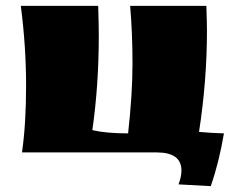

<svg xmlns="http://www.w3.org/2000/svg" viewBox="-20 -520 790 655"><path d="M515 0H55Q69 -97 69 -229Q69 -361 51 -500H315Q317 -432 317 -398Q317 -229 295 -76Q342 -65 417 -65Q432 -200 432 -303Q432 -406 424 -500H684Q686 -442 686 -414Q686 -246 659 -70Q704 -66 744 -65Q727 35 699 115L589 109Q599 83 599 62Q599 0 515 0Z"/></svg>

Font: Ruslan Display
Style: Regular
Weight: 400
Version: Version 1.000